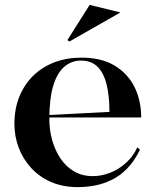

<svg xmlns="http://www.w3.org/2000/svg" viewBox="-20 -751 643 786"><path d="M313 -515Q396 -515 450 -482Q504 -449 531 -394Q558 -339 558 -270H179V-280L428 -293Q428 -360 416 -407Q404 -454 378.5 -478.5Q353 -503 312 -503Q272 -503 242.5 -477Q213 -451 197.5 -398.5Q182 -346 182 -264Q182 -219 193.5 -177.5Q205 -136 227.5 -102.5Q250 -69 283 -49.5Q316 -30 360 -30Q387 -30 414 -38Q441 -46 465 -61Q489 -76 509 -97.5Q529 -119 542 -148L553 -138Q530 -91 500.5 -61Q471 -31 437 -14.5Q403 2 368 8.5Q333 15 299 15Q237 15 189 -6Q141 -27 107.5 -63.5Q74 -100 56.5 -146.5Q39 -193 39 -243Q39 -306 59.5 -356Q80 -406 116.5 -441.5Q153 -477 203 -496Q253 -515 313 -515ZM264 -581 256 -587 347 -731 473 -700Z"/></svg>

Font: Kalnia Medium
Style: Regular
Weight: 500
Designer: Frida Medrano
Foundry: Frida Medrano
Version: Version 1.105